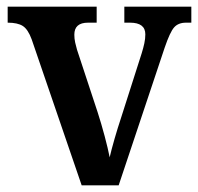

<svg xmlns="http://www.w3.org/2000/svg" viewBox="-20 -556 595 576"><path d="M75 -438Q64 -468 48.5 -478Q33 -488 3 -488V-536H270V-488H244Q203 -488 203 -452Q203 -440 205.5 -428.5Q208 -417 211 -407L273 -219Q284 -185 294 -147.5Q304 -110 309 -84Q314 -106 323.5 -139Q333 -172 343 -202L405 -396Q410 -412 413 -426Q416 -440 416 -453Q416 -488 370 -488H353V-536H554V-488H538Q515 -488 502.5 -474Q490 -460 474 -413L336 0H225Z"/></svg>

Font: Noto Serif Thai SemiCondensed SemiBold
Style: Regular
Weight: 600
Width: 4
Designer: Monotype Design Team
Foundry: Monotype Imaging Inc.
Version: Version 2.002; ttfautohint (v1.8.4.7-5d5b)